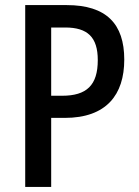

<svg xmlns="http://www.w3.org/2000/svg" viewBox="-20 -734 545 754"><path d="M242 -714H79V0H181V-271H234C398 -271 468 -362 468 -500C468 -640 398 -714 242 -714ZM236 -626C324 -626 364 -588 364 -498C364 -399 320 -358 224 -358H181V-626Z"/></svg>

Font: Noto Sans Gurmukhi UI Condensed Medium
Style: Regular
Weight: 500
Width: 3
Designer: Jelle Bosma - Monotype Design Team
Foundry: Monotype Imaging Inc.
Version: Version 2.004